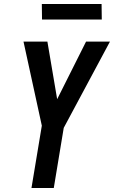

<svg xmlns="http://www.w3.org/2000/svg" viewBox="-20 -944 572 964"><path d="M138 0 190 -313 98 -735H218L267 -446L412 -735H532L300 -302L250 0ZM491 -846H191L190 -924H490Z"/></svg>

Font: Iosevka
Style: Bold Italic
Weight: 700
Italic angle: -9°
Monospace: yes
Designer: Belleve Invis
Foundry: Belleve Invis
Version: Version 32.5.0; ttfautohint (v1.8.4)